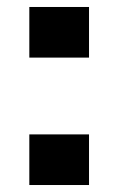

<svg xmlns="http://www.w3.org/2000/svg" viewBox="-20 -530 339 550"><path d="M64 -365V-510H235V-365ZM64 0V-145H235V0Z"/></svg>

Font: Saira Thin
Style: Bold
Weight: 700
Version: Version 1.101